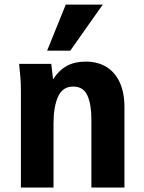

<svg xmlns="http://www.w3.org/2000/svg" viewBox="-20 -834 640 854"><path d="M65 -550H208L216 -481.5Q243 -522.5 278 -541.2Q313 -560 361.5 -560Q415 -560 453.8 -536Q492.5 -512 513 -466.5Q533.5 -421 533.5 -357.5V0H386.5V-303.5Q386.5 -370.5 368.5 -409.8Q350.5 -449 305.5 -449Q258.5 -449 238.2 -404Q218 -359 218 -285V0H73V-430.5Q73 -461 71 -486.8Q69 -512.5 65 -550ZM189.5 -608.5 272.5 -813.5H437L292.5 -608.5Z"/></svg>

Font: JuliaMono ExtraBold
Style: Regular
Weight: 800
Monospace: yes
Designer: cormullion
Foundry: corm
Version: Version 0.055; ttfautohint (v1.8.4)